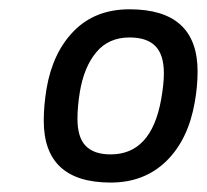

<svg xmlns="http://www.w3.org/2000/svg" viewBox="-20 -719 441 409"><path d="M215.8 -330.1Q73.2 -330.1 73.2 -461.9Q73.2 -494.1 79.1 -529.8Q92.3 -607.4 137.7 -653.3Q183.1 -699.2 255.9 -699.2Q400.9 -699.2 400.9 -566.9Q400.9 -535.2 395 -502Q381.3 -421.9 334.5 -376Q287.6 -330.1 215.8 -330.1ZM215.8 -390.1Q302.2 -390.1 323.2 -506.8Q329.1 -539.6 329.1 -563Q329.1 -602.5 311 -620.8Q293 -639.2 255.9 -639.2Q211.4 -639.2 185.1 -607.7Q158.7 -576.2 149.9 -522Q145 -491.7 145 -465.8Q145 -426.3 162.6 -408.2Q180.2 -390.1 215.8 -390.1Z"/></svg>

Font: Archivo Medium
Style: Italic
Weight: 500
Italic angle: -10°
Designer: Hector Gatti
Foundry: Omnibus-Type
Version: Version 2.001